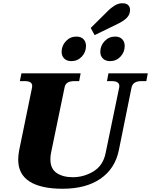

<svg xmlns="http://www.w3.org/2000/svg" viewBox="-20 -1151 929 1181"><path d="M538 -979 648 -1088Q661 -1101 684 -1116Q707 -1131 733 -1131Q758 -1131 769 -1119Q780 -1107 780 -1090Q780 -1063 761.5 -1043Q743 -1023 704 -1004L562 -935ZM359 -832Q359 -870 385.5 -898Q412 -926 450 -926Q478 -926 493.5 -910Q509 -894 509 -868Q509 -830 483 -802.5Q457 -775 419 -775Q391 -775 375 -791Q359 -807 359 -832ZM597 -832Q597 -870 623.5 -898Q650 -926 688 -926Q716 -926 731.5 -910Q747 -894 747 -868Q747 -830 721 -802.5Q695 -775 657 -775Q629 -775 613 -791Q597 -807 597 -832ZM92 -169Q92 -196 98 -227L177 -612Q178 -616 178 -622Q178 -652 133 -652H102L112 -700H476L467 -652H436Q383 -652 377 -612L294 -211Q290 -192 290 -171Q290 -113 328.5 -87Q367 -61 427 -61Q497 -61 556 -97.5Q615 -134 630 -211L713 -612Q714 -616 714 -622Q714 -652 668 -652H638L647 -700H889L880 -652H849Q797 -652 789 -612L711 -227Q688 -114 598.5 -52Q509 10 365 10Q232 10 162 -34.5Q92 -79 92 -169Z"/></svg>

Font: Taviraj Black
Style: Italic
Weight: 900
Italic angle: -12°
Designer: Katatrad Team
Foundry: CadsonDemak
Version: Version 1.001